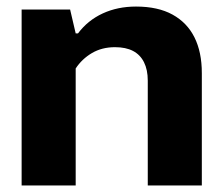

<svg xmlns="http://www.w3.org/2000/svg" viewBox="-20 -566 676 586"><path d="M46 0V-537H194L211 -464H218Q248 -504 293.5 -525Q339 -546 395 -546Q462 -546 506.5 -521.5Q551 -497 573.5 -452Q596 -407 596 -343V0H431V-320Q431 -353 419.5 -376Q408 -399 386 -410.5Q364 -422 331 -422Q291 -422 260.5 -404Q230 -386 211 -357V0Z"/></svg>

Font: Hubot Sans Condensed ExtraLight
Style: Bold
Weight: 700
Version: Version 2.000